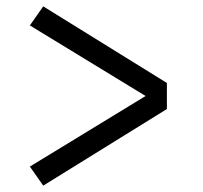

<svg xmlns="http://www.w3.org/2000/svg" viewBox="-20 -642 640 604"><path d="M116 -58 74 -118 438 -340 74 -562 116 -622 505 -381V-299Z"/></svg>

Font: Iosevka Etoile
Style: Regular
Weight: 400
Designer: Belleve Invis
Foundry: Belleve Invis
Version: Version 33.2.4